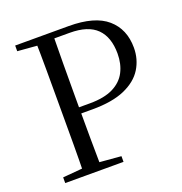

<svg xmlns="http://www.w3.org/2000/svg" viewBox="-131 -841 903 955"><g transform="rotate(-20 320.5 -364.0)"><path d="M52.8 0V-30.1L190.9 -42.1H217.6L361.4 -30.1V0ZM155.3 0Q157.3 -83.6 157.4 -167.7Q157.5 -251.7 157.5 -336.8V-391.1Q157.5 -476.1 157.4 -560.4Q157.3 -644.8 155.3 -728H248.3Q247.1 -645.2 246.6 -560.7Q246.1 -476.1 246.1 -391.1V-321.1Q246.1 -246.5 246.6 -165.3Q247.1 -84.1 248.3 0ZM202.2 -298.2V-330.7H303.8Q380 -330.7 427.3 -354.3Q474.5 -377.9 496.2 -420Q517.8 -462.1 517.8 -516.5Q517.8 -603.6 472.1 -649.2Q426.4 -694.8 329 -694.8H202.2V-728H336.1Q473.3 -728 538.8 -671.2Q604.2 -614.4 604.2 -516.3Q604.2 -455.1 573.5 -405.6Q542.8 -356.1 476.9 -327.1Q411 -298.2 306.2 -298.2ZM52.8 -698V-728H202.2V-686.9H190.9Z"/></g></svg>

Font: Noto Serif SC ExtraLight
Style: Regular
Weight: 200
Designer: Ryoko NISHIZUKA 西塚涼子 (kana & ideographs); Frank Grießhammer (Latin, Greek & Cyrillic); Wenlong ZHANG 张文龙 (bopomofo); San
Foundry: Adobe
Version: Version 2.002-H1;hotconv 1.1.0;makeotfexe 2.6.0